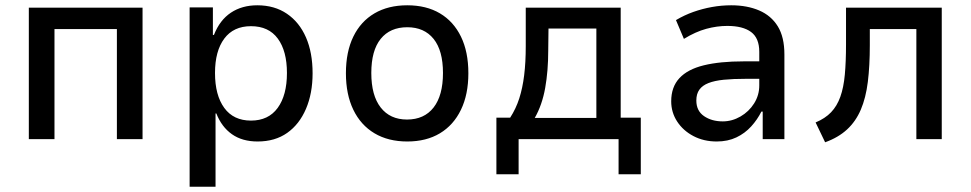

<svg xmlns="http://www.w3.org/2000/svg" viewBox="-20 -526 3670 726"><path d="M89 0V-497H519V0H422V-416H186V0Z M697 180V-498H785V-394H789Q811 -450 853 -478Q895 -506 953 -506Q1018 -506 1065 -474Q1112 -442 1137 -384.5Q1162 -327 1162 -249Q1162 -173 1137 -114.5Q1112 -56 1066 -23.5Q1020 9 954 9Q896 9 857 -18.5Q818 -46 798 -97H795V180ZM929 -70Q995 -70 1030 -118Q1065 -166 1065 -250Q1065 -333 1030.5 -380Q996 -427 929 -427Q863 -427 828 -380Q793 -333 793 -250Q793 -166 828 -118Q863 -70 929 -70Z M1520 9Q1448 9 1396 -22Q1344 -53 1316 -111Q1288 -169 1288 -249Q1288 -330 1316 -387.5Q1344 -445 1396 -475.5Q1448 -506 1520 -506Q1592 -506 1643.5 -475.5Q1695 -445 1723 -387.5Q1751 -330 1751 -249Q1751 -169 1723 -111Q1695 -53 1643.5 -22Q1592 9 1520 9ZM1519 -74Q1584 -74 1619.5 -119.5Q1655 -165 1655 -250Q1655 -335 1619.5 -379Q1584 -423 1520 -423Q1455 -423 1419.5 -379Q1384 -335 1384 -250Q1384 -165 1419.5 -119.5Q1455 -74 1519 -74Z M1857 133V-81H1909Q1931 -115 1943.5 -154Q1956 -193 1962 -241.5Q1968 -290 1968 -352V-497H2327V-81H2403V133H2319V0H1941V133ZM2002 -80H2235V-418H2054L2053 -335Q2053 -258 2041.5 -193.5Q2030 -129 2002 -80Z M2690 9Q2641 9 2602 -11.5Q2563 -32 2540.5 -66.5Q2518 -101 2518 -143Q2518 -197 2549 -230.5Q2580 -264 2641 -279Q2702 -294 2792 -294H2866V-228H2801Q2752 -228 2717 -224.5Q2682 -221 2659 -212Q2636 -203 2624.5 -187Q2613 -171 2613 -146Q2613 -107 2642 -87Q2671 -67 2713 -67Q2748 -67 2780 -85.5Q2812 -104 2831.5 -135Q2851 -166 2851 -203V-330Q2851 -382 2820 -405Q2789 -428 2730 -428Q2691 -428 2650.5 -417Q2610 -406 2566 -379L2536 -450Q2568 -469 2602 -481Q2636 -493 2672 -499.5Q2708 -506 2745 -506Q2805 -506 2850.5 -486.5Q2896 -467 2921 -426.5Q2946 -386 2946 -320V0H2864V-104H2859Q2844 -74 2820.5 -48Q2797 -22 2764.5 -6.5Q2732 9 2690 9Z M3100 12 3064 -63Q3100 -78 3122.5 -101.5Q3145 -125 3157.5 -160Q3170 -195 3174.5 -244Q3179 -293 3179 -358V-497H3541V0H3445V-416H3269V-355Q3269 -277 3261.5 -216.5Q3254 -156 3235 -111.5Q3216 -67 3183 -36.5Q3150 -6 3100 12Z"/></svg>

Font: Nunito Sans 7pt SemiCondensed Medium
Style: Regular
Weight: 500
Width: 4
Designer: Vernon Adams
Foundry: Vernon Adams
Version: Version 3.101;gftools[0.9.27]